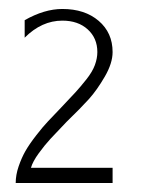

<svg xmlns="http://www.w3.org/2000/svg" viewBox="-20 -566 317 428"><path d="M15 -158Q15 -176 21.5 -195Q28 -214 36.5 -229Q45 -244 60.5 -264Q76 -284 87 -295.5Q98 -307 117 -327Q137 -348 148 -360Q159 -372 172.5 -389Q186 -406 191.5 -421Q197 -436 197 -450Q197 -481 175.5 -500.5Q154 -520 119 -520Q73 -520 35 -482V-521Q79 -546 119 -546Q169 -546 200 -519.5Q231 -493 231 -450Q231 -425 213.5 -395Q196 -365 178.5 -345.5Q161 -326 128 -294Q105 -270 92.5 -256.5Q80 -243 66.5 -224.5Q53 -206 49 -192H231V-158Z"/></svg>

Font: Glametrix
Style: Light
Weight: 300
Designer: gluk
Foundry: gluk
Version: Version 0.40